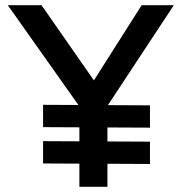

<svg xmlns="http://www.w3.org/2000/svg" viewBox="-20 -720 700 740"><path d="M286 0V-349L293 -300L10 -700H140L356 -390L331 -393L526 -700H650L379 -289L394 -357V0ZM146 -90V-176L558 -174V-88ZM146 -230V-316L558 -314V-228Z"/></svg>

Font: Lexend Medium
Style: Regular
Weight: 500
Designer: Bonnie Shaver-Troup, Thomas Jockin
Foundry: Lexend
Version: Version 1.005